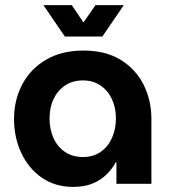

<svg xmlns="http://www.w3.org/2000/svg" viewBox="-20 -720 678 752"><path d="M266 12Q196 12 144 -24Q92 -60 63.5 -120.5Q35 -181 35 -254Q35 -329 67.5 -390Q100 -451 161 -486.5Q222 -522 307 -522Q393 -522 452 -486Q511 -450 542 -389Q573 -328 573 -254V0H436V-85H434Q419 -58 396.5 -36Q374 -14 342 -1Q310 12 266 12ZM305 -105Q345 -105 374 -125Q403 -145 418.5 -179.5Q434 -214 434 -256Q434 -298 418.5 -331.5Q403 -365 374 -385Q345 -405 305 -405Q264 -405 234.5 -385Q205 -365 189.5 -331.5Q174 -298 174 -256Q174 -214 189.5 -179.5Q205 -145 234.5 -125Q264 -105 305 -105ZM234 -577 150 -700H261L307 -632L354 -700H465L381 -577Z"/></svg>

Font: MuseoModerno Thin SemiBold
Style: Regular
Weight: 600
Version: Version 1.003